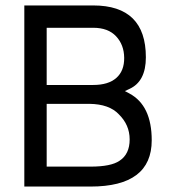

<svg xmlns="http://www.w3.org/2000/svg" viewBox="-20 -685 623 705"><path d="M151.4 -303.7V-73.2H312.5Q387.7 -73.2 418.9 -94.7Q456.1 -119.1 456.1 -172.9Q456.1 -226.6 416 -265.6Q380.9 -302.7 308.6 -303.7ZM322.3 -373Q377.9 -373 407.2 -398.9Q436.5 -424.8 436 -472.7Q435.5 -520.5 406.2 -551.8Q377 -583 322.3 -583H151.4V-373ZM322.3 -665Q515.6 -665 515.6 -474.6Q515.6 -385.7 455.1 -358.4L438.5 -350.6L455.1 -341.8Q537.1 -297.9 537.1 -169.9Q537.1 0 312.5 0H69.3V-665Z"/></svg>

Font: BF_TEXT
Style: Regular
Weight: 400
Foundry: EA DICE
Version: Version 1.404